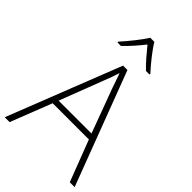

<svg xmlns="http://www.w3.org/2000/svg" viewBox="-277 -1046 1144 1144"><g transform="rotate(45 295.0 -474.0)"><path d="M313 -948H278C253 -906 197 -838 160 -797V-790H189C226 -824 266 -871 295 -908C325 -871 364 -824 400 -790H430V-797C392 -838 337 -906 313 -948ZM548 0H589L318 -716H281L0 0H41L143 -261H448ZM330 -578 434 -297H157L265 -578C275 -604 288 -638 298 -670C310 -636 323 -600 330 -578Z"/></g></svg>

Font: Noto Sans Ethiopic ExtraLight
Style: Regular
Weight: 200
Designer: Monotype Design Team
Foundry: Monotype Imaging Inc.
Version: Version 2.102